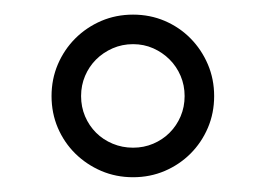

<svg xmlns="http://www.w3.org/2000/svg" viewBox="-20 -740 360 260"><path d="M270 -609.9Q270 -632.8 261.5 -652.8Q252.9 -672.9 238 -688Q223.1 -703.1 203.1 -711.7Q183.1 -720.2 160.2 -720.2Q137.2 -720.2 117.2 -711.7Q97.2 -703.1 82 -688Q66.9 -672.9 58.3 -652.8Q49.8 -632.8 49.8 -609.9Q49.8 -586.9 58.3 -566.9Q66.9 -546.9 82 -532Q97.2 -517.1 117.2 -508.5Q137.2 -500 160.2 -500Q183.1 -500 203.1 -508.5Q223.1 -517.1 238 -532Q252.9 -546.9 261.5 -566.9Q270 -586.9 270 -609.9ZM230 -609.9Q230 -595.2 224.6 -582.5Q219.2 -569.8 209.7 -560.3Q200.2 -550.8 187.5 -545.4Q174.8 -540 160.2 -540Q145.5 -540 132.6 -545.4Q119.6 -550.8 110.1 -560.3Q100.6 -569.8 95.2 -582.5Q89.8 -595.2 89.8 -609.9Q89.8 -624.5 95.2 -637.2Q100.6 -649.9 110.1 -659.4Q119.6 -668.9 132.6 -674.6Q145.5 -680.2 160.2 -680.2Q174.8 -680.2 187.5 -674.6Q200.2 -668.9 209.7 -659.4Q219.2 -649.9 224.6 -637.2Q230 -624.5 230 -609.9Z"/></svg>

Font: Galatia SIL
Style: Regular
Weight: 400
Designer: Development by SIL's NRSI team
Version: Version 2.1